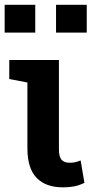

<svg xmlns="http://www.w3.org/2000/svg" viewBox="-28 -782 389 812"><path d="M238.3 10.3Q165.5 10.3 126.7 -30Q87.9 -70.3 87.9 -154.3V-433.1L11.2 -447.8V-528.3H221.2V-151.4Q221.2 -118.7 232.4 -106.2Q243.7 -93.8 266.1 -93.8Q279.8 -93.8 288.8 -95.7Q297.9 -97.7 313 -103.5L329.1 -8.8Q306.2 2.4 285.4 6.3Q264.6 10.3 238.3 10.3ZM209 -644V-761.7H338.9V-644ZM-8.3 -644V-761.7H121.1V-644Z"/></svg>

Font: Roboto Slab SemiBold
Style: Regular
Weight: 600
Designer: Google
Version: Version 2.001; ttfautohint (v1.8.3)